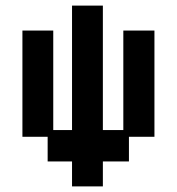

<svg xmlns="http://www.w3.org/2000/svg" viewBox="-20 -653 632 685"><path d="M237 12V-77H150V-165H60V-544H170V-189H237V-633H347V-189H420V-544H531V-165H440V-77H347V12Z"/></svg>

Font: Pixelify Sans Medium
Style: Regular
Weight: 500
Designer: Stefie Justprince
Foundry: Typecalism Foundryline
Version: Version 1.000;February 13, 2025;FontCreator 15.0.0.3015 64-b